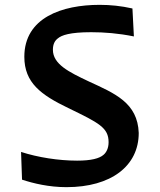

<svg xmlns="http://www.w3.org/2000/svg" viewBox="-20 -763 660 793"><path d="M533 -612.5 527 -728C480.5 -738.5 436 -743 391.5 -743C237 -743 80.5 -690.5 80.5 -528.5C80.5 -421 149.5 -371 261.5 -317C389.5 -255 428.5 -235.5 428.5 -175.5C428.5 -150.5 419 -133 407.5 -123.5C390.5 -108.5 356.5 -99.5 298.5 -99.5C222.5 -99.5 136 -113 67 -135.5L71 -21C118 -5.5 182 10 254.5 10C438.5 10 553 -77 553 -214C548.5 -338.5 454.5 -377 346 -427C264.5 -465.5 198.5 -498 198.5 -557.5C198.5 -581.5 207 -595.5 219 -604.5C234.5 -617.5 268 -630 356.5 -630C410.5 -630 469 -625.5 533 -612.5Z"/></svg>

Font: Monaspace Argon SemiBold
Style: Regular
Weight: 600
Designer: Riley Cran & the Lettermatic Team
Foundry: Lettermatic
Version: Version 1.000 (Monaspace Argon)